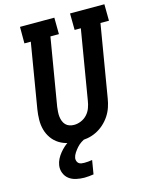

<svg xmlns="http://www.w3.org/2000/svg" viewBox="-138 -823 890 1134"><g transform="rotate(-15 307.0 -255.5)"><path d="M257 8Q225 8 195 1.5Q165 -5 140 -20.5Q115 -36 97.5 -60.5Q80 -85 72 -114Q64 -143 64.5 -175Q65 -207 70 -238L136 -634H97V-735H307L308 -634H256L187 -222Q185 -207 184 -192Q183 -177 184.5 -163Q186 -149 191 -135.5Q196 -122 205.5 -112Q215 -102 228.5 -97.5Q242 -93 257 -93Q278 -93 299.5 -102Q321 -111 336.5 -128Q352 -145 360 -166.5Q368 -188 371 -209L442 -634H404L403 -735H613L614 -634H562L488 -192Q484 -166 475 -139.5Q466 -113 450 -89Q434 -65 412 -45.5Q390 -26 364 -13.5Q338 -1 310.5 3.5Q283 8 257 8ZM235 224Q210 224 185 218.5Q160 213 141.5 199Q123 185 114 162Q105 139 109 114Q112 95 121 77.5Q130 60 142.5 44.5Q155 29 170 15.5Q185 2 202 -8H304L303 0Q287 6 272 16Q257 26 245.5 39Q234 52 224 67Q214 82 211 98Q210 108 213 116.5Q216 125 222.5 130.5Q229 136 238 137.5Q247 139 256 139Q268 139 280 138Q292 137 303 135H305L291 219Q277 221 263 222.5Q249 224 235 224Z"/></g></svg>

Font: Iosevka HT Extended
Style: Bold Italic
Weight: 700
Width: 7
Italic angle: -9°
Monospace: yes
Designer: Belleve Invis
Foundry: Belleve Invis
Version: Version 32.3.0; ttfautohint (v1.8.4)